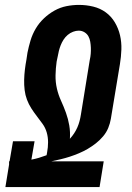

<svg xmlns="http://www.w3.org/2000/svg" viewBox="-20 -763 540 783"><path d="M2 0 17 -92V-105H19L33 -187H121L108 -112Q124 -115 139 -119.5Q154 -124 170 -130L172 -141Q176 -162 176 -183Q176 -204 170.5 -223Q165 -242 153.5 -258Q142 -274 130 -289.5Q118 -305 107.5 -321.5Q97 -338 90 -356.5Q83 -375 80.5 -395.5Q78 -416 78.5 -437Q79 -458 81.5 -479Q84 -500 88 -521L92 -548Q97 -573 104.5 -598Q112 -623 125.5 -646Q139 -669 159 -688Q179 -707 202.5 -720Q226 -733 251.5 -738Q277 -743 302 -743Q332 -743 360.5 -736Q389 -729 411.5 -712.5Q434 -696 448.5 -671.5Q463 -647 469.5 -619Q476 -591 475 -561Q474 -531 469 -501L432 -278Q429 -260 421.5 -241.5Q414 -223 400.5 -207Q387 -191 371 -178.5Q355 -166 338 -156Q321 -146 302 -138Q283 -130 264.5 -124Q246 -118 227 -113.5Q208 -109 189 -105H403L386 0ZM265 -197Q275 -208 282.5 -219.5Q290 -231 295.5 -243.5Q301 -256 304.5 -269.5Q308 -283 310 -296L346 -518Q349 -531 350 -543.5Q351 -556 350.5 -568.5Q350 -581 348 -593Q346 -605 340.5 -615Q335 -625 324.5 -631.5Q314 -638 301 -638Q290 -638 278 -633.5Q266 -629 256 -620.5Q246 -612 239 -601Q232 -590 227.5 -578.5Q223 -567 220 -555Q217 -543 215 -531L92 -548L215 -531L211 -512Q207 -484 206.5 -456Q206 -428 212 -402Q218 -376 229 -352Q240 -328 249 -303Q258 -278 262.5 -251.5Q267 -225 265 -197Z"/></svg>

Font: Iosevka Extrabold Oblique
Style: Regular
Weight: 800
Italic angle: -9°
Monospace: yes
Designer: Belleve Invis
Foundry: Belleve Invis
Version: Version 32.5.0; ttfautohint (v1.8.4)